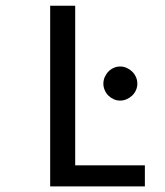

<svg xmlns="http://www.w3.org/2000/svg" viewBox="-20 -662 586 682"><path d="M158.2 0ZM247.1 -74.7H494.6V0H158.2V-641.6H247.1ZM467.8 -364.7Q467.8 -352.5 462.9 -341.6Q458 -330.6 449.5 -322.5Q440.9 -314.5 429.9 -309.6Q418.9 -304.7 406.7 -304.7Q394.5 -304.7 383.8 -309.6Q373 -314.5 365 -322.5Q356.9 -330.6 352.1 -341.6Q347.2 -352.5 347.2 -364.7Q347.2 -377.4 352.1 -388.4Q356.9 -399.4 365 -407.7Q373 -416 383.8 -420.9Q394.5 -425.8 406.7 -425.8Q418.9 -425.8 429.9 -420.9Q440.9 -416 449.5 -407.7Q458 -399.4 462.9 -388.4Q467.8 -377.4 467.8 -364.7Z"/></svg>

Font: Carlito
Style: Regular
Weight: 400
Designer: Lukasz Dziedzic
Foundry: tyPoland Lukasz Dziedzic
Version: Version 1.104